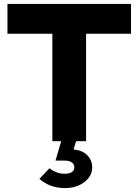

<svg xmlns="http://www.w3.org/2000/svg" viewBox="-20 -720 706 979"><path d="M311 239Q234 239 181 192L232 138Q269 166 308 166Q359 166 359 132Q359 117 346 108Q333 99 310 99H263L292 0H247V-548H18V-700H648V-548H419V0H368L355 42Q399 46 424.5 71Q450 96 450 134Q450 178 410 208.5Q370 239 311 239Z"/></svg>

Font: Red Hat Display Black
Style: Regular
Weight: 900
Designer: Pentagram, MCKL
Foundry: Pentagram, MCKL
Version: Version 1.023; ttfautohint (v1.8.3)